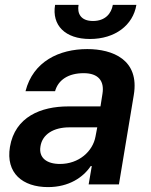

<svg xmlns="http://www.w3.org/2000/svg" viewBox="-20 -753 615 784"><path d="M176.1 11C261.7 11 320 -29.1 350.5 -74.9H354.8L342 0H465.6L526.3 -365.1C550.4 -509.2 440 -552.6 336.3 -552.6C221.6 -552.6 115.1 -502.1 84.2 -380.7H204.9C217.7 -426.8 259.2 -454.2 321.7 -454.2C381.4 -454.2 407 -422.6 398.4 -370L390.3 -318.5H258.9C147 -318.5 41.2 -275.9 20.6 -153.1C2.8 -46.2 72.4 11 176.1 11ZM145.2 -155.2C152.7 -204.9 199.2 -233 263.1 -233H377.1L370 -195.7C359 -134.6 301.8 -83.5 224.8 -83.5C171.2 -83.5 137.4 -108.3 145.2 -155.2ZM204.9 -733C191.1 -649.9 245.7 -593.8 347.3 -593.8C449.6 -593.8 523.1 -649.9 536.9 -733H440.7C434.7 -698.2 410.2 -667.3 359.7 -667.3C308.9 -667.3 294.7 -698.9 300.8 -733Z"/></svg>

Font: Margiela Sans Semi Bold
Style: Italic
Weight: 600
Italic angle: -9.39999°
Designer: Stefan Endress, Andreas Faust
Version: Version 1.100;FEAKit 1.0